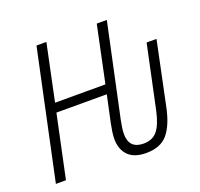

<svg xmlns="http://www.w3.org/2000/svg" viewBox="-126 -854 1045 1003"><g transform="rotate(-20 397.0 -352.0)"><path d="M702 -178 776 -532H721L646 -179Q630 -106 603 -73.5Q576 -41 527 -41Q446 -41 446 -123Q446 -140 449 -159.5Q452 -179 456 -199L566 -714H510L444 -400H164L230 -714H175L23 0H79L153 -349H433L401 -200Q397 -180 393.5 -157.5Q390 -135 390 -116Q390 -58 423 -24Q456 10 523 10Q602 10 642 -36.5Q682 -83 702 -178Z"/></g></svg>

Font: Noto Sans UI SemiCondensed Light
Style: Italic
Weight: 300
Width: 4
Designer: Monotype Design Team
Foundry: Monotype Imaging Inc.
Version: 1.001